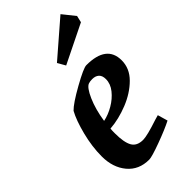

<svg xmlns="http://www.w3.org/2000/svg" viewBox="-221 -744 809 809"><g transform="rotate(-45 183.0 -340.0)"><path d="M129 -199Q128 -190 128 -171Q128 -118 142 -93Q156 -68 193 -68Q217 -68 289 -92L310 -98L323 -53Q288 -35 228 -13Q168 9 152 9Q91 9 55.5 -33.5Q20 -76 20 -142Q20 -200 36 -263Q52 -326 72 -362Q93 -384 161 -422Q229 -460 246 -460Q366 -460 366 -369Q366 -321 329 -284Q292 -247 237 -225Q182 -203 129 -199ZM133 -241Q163 -247 193 -264.5Q223 -282 243 -307Q263 -332 263 -360Q263 -381 252 -391Q241 -401 222 -401Q209 -401 200 -398Q182 -392 162 -346.5Q142 -301 133 -241ZM165 -554 321 -689 365 -634 358 -604 185 -519Z"/></g></svg>

Font: Grenze Medium
Style: Italic
Weight: 500
Italic angle: -10°
Designer: Renata Polastri
Foundry: Omnibus-Type
Version: Version 1.002; ttfautohint (v1.8)